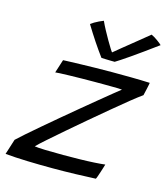

<svg xmlns="http://www.w3.org/2000/svg" viewBox="-144 -840 813 930"><g transform="rotate(15 262.5 -375.0)"><path d="M422 -3Q379.5 -1 322.5 0.8Q265.5 2.5 207 2.5Q141.5 2.5 78.5 0.5Q15.5 -1.5 -31.5 -6L-7 -83Q7.5 -97 35.8 -121.8Q64 -146.5 101 -178Q138 -209.5 179 -244Q220 -278.5 260.5 -312Q301 -345.5 336.2 -374.5Q371.5 -403.5 396.8 -424Q422 -444.5 432.5 -452.5Q426.5 -453.5 412.5 -453.8Q398.5 -454 379.5 -454.2Q360.5 -454.5 338.8 -454.5Q317 -454.5 295.5 -454.5Q264 -454.5 230.8 -454Q197.5 -453.5 169.2 -452.8Q141 -452 121.8 -451.2Q102.5 -450.5 98.5 -449.5L120 -516.5Q130.5 -517 153.8 -517.8Q177 -518.5 210 -519.5Q243 -520.5 283 -521.2Q323 -522 367 -522Q411 -522 459.5 -521.5Q508 -521 554 -519Q554 -517 552.2 -508.2Q550.5 -499.5 548 -488.2Q545.5 -477 543.2 -467.2Q541 -457.5 540 -453.5Q520 -439.5 483.5 -410.2Q447 -381 402 -343.2Q357 -305.5 309.5 -265.5Q262 -225.5 218.8 -188Q175.5 -150.5 142.8 -121.8Q110 -93 95.5 -78Q108.5 -75.5 149.2 -74.2Q190 -73 240 -73Q279.5 -73 320 -73.8Q360.5 -74.5 394.2 -76.5Q428 -78.5 448.5 -81Q447 -76.5 443.8 -65.5Q440.5 -54.5 436.2 -41.5Q432 -28.5 428.2 -17.8Q424.5 -7 422 -3ZM502.5 -747Q510.5 -743.5 519 -738.2Q527.5 -733 535.2 -727.2Q543 -721.5 549 -716.8Q555 -712 557.5 -709Q520.5 -682 489 -659.2Q457.5 -636.5 432.5 -619.2Q407.5 -602 390.2 -590.5Q373 -579 363.5 -573.5Q353.5 -573.5 340.8 -573.8Q328 -574 316.2 -574.5Q304.5 -575 296.5 -575.5Q272.5 -608 249 -643.2Q225.5 -678.5 200.5 -719.5Q207.5 -725 217.8 -731Q228 -737 239.5 -742.5Q251 -748 261.5 -752Q270.5 -732 282.8 -709.2Q295 -686.5 307 -665.8Q319 -645 328.5 -630Q338 -615 342 -611H335.5Q350.5 -623.5 380.2 -647.8Q410 -672 443.2 -698.8Q476.5 -725.5 502.5 -747Z"/></g></svg>

Font: Grandstander Thin Light
Style: Italic
Weight: 300
Italic angle: -15°
Version: Version 1.200